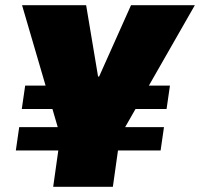

<svg xmlns="http://www.w3.org/2000/svg" viewBox="-20 -720 771 740"><path d="M54 -230H612L599 -140H41ZM77 -390H233L220 -300H64ZM479 -390H635L622 -300H466ZM65 -700H312L358 -425H362L485 -700H731L436 -184H216ZM223 -270H453L415 0H185Z"/></svg>

Font: Pathway Extreme SemiCondensed Black
Style: Italic
Weight: 900
Width: 4
Italic angle: -8°
Version: Version 1.001;gftools[0.9.26]